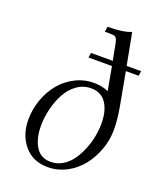

<svg xmlns="http://www.w3.org/2000/svg" viewBox="-140 -833 772 927"><g transform="rotate(20 246.5 -369.5)"><path d="M50.8 -178.2Q50.8 -231 68.6 -280.8Q86.4 -330.6 117.4 -368.4Q148.4 -406.2 193.4 -429.2Q238.3 -452.1 289.1 -452.1Q329.6 -452.1 363.8 -437L341.8 -558.1H221.2L225.1 -583H336.9L321.8 -662.1Q316.9 -687 310.5 -694.6Q304.2 -702.1 282.2 -702.1H252.9L256.8 -729Q335.9 -729 377 -746.1L382.8 -717.8L408.2 -583H482.9L479 -558.1H413.1L444.8 -386.2Q456.1 -323.7 456.1 -272Q456.1 -219.2 437.7 -168.9Q419.4 -118.7 388.2 -79.6Q356.9 -40.5 311.8 -16.8Q266.6 6.8 215.8 6.8Q140.1 6.8 95.5 -45.7Q50.8 -98.1 50.8 -178.2ZM118.2 -169.9Q118.2 -105.5 143.8 -63.7Q169.4 -22 221.2 -22Q252.9 -22 280.8 -38.3Q308.6 -54.7 327.9 -81.3Q347.2 -107.9 361.3 -141.8Q375.5 -175.8 382.3 -211.2Q389.2 -246.6 389.2 -279.8Q389.2 -344.7 363 -383.8Q336.9 -422.9 284.2 -422.9Q245.1 -422.9 212.6 -399.7Q180.2 -376.5 160.2 -339.4Q140.1 -302.2 129.2 -258.3Q118.2 -214.4 118.2 -169.9Z"/></g></svg>

Font: Dihjauti
Style: Italic
Weight: 400
Italic angle: -9°
Designer: T. Christopher White
Version: Version 3.0.0